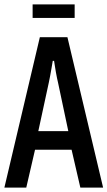

<svg xmlns="http://www.w3.org/2000/svg" viewBox="-20 -857 491 877"><path d="M0 0 162 -687H288L451 0H347L307 -173H140L100 0ZM155 -258H292L245 -480Q243 -488 240.5 -500Q238 -512 235.5 -526Q233 -540 231 -553.5Q229 -567 227 -579H221Q219 -565 215.5 -546.5Q212 -528 209 -510Q206 -492 203 -480ZM129 -775V-837H321V-775Z"/></svg>

Font: Archivo ExtraCondensed Medium
Style: Regular
Weight: 500
Width: 2
Designer: Hector Gatti
Foundry: Omnibus-Type
Version: Version 2.001